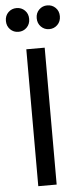

<svg xmlns="http://www.w3.org/2000/svg" viewBox="-61 -946 404 978"><g transform="rotate(-5 141.0 -457.0)"><path d="M94 0V-700H188V0ZM62.5 -792Q37.5 -792 20.2 -809.2Q3 -826.5 3 -853Q3 -879.5 20.2 -896.5Q37.5 -913.5 62.5 -913.5Q87.5 -913.5 104.8 -896.5Q122 -879.5 122 -853Q122 -826.5 104.8 -809.2Q87.5 -792 62.5 -792ZM219.5 -792Q195 -792 177.8 -809.2Q160.5 -826.5 160.5 -853Q160.5 -879.5 177.8 -896.5Q195 -913.5 219.5 -913.5Q244.5 -913.5 261.8 -896.5Q279 -879.5 279 -853Q279 -826.5 261.8 -809.2Q244.5 -792 219.5 -792Z"/></g></svg>

Font: Geologica Roman Light
Style: Regular
Weight: 300
Designer: Sindre Bremnes, Frode Helland
Foundry: Monokrom Skriftforlag AS
Version: Version 1.010;gftools[0.9.28]